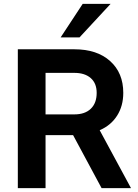

<svg xmlns="http://www.w3.org/2000/svg" viewBox="-20 -974 717 994"><path d="M72.3 0V-718.8H365.2Q482.4 -718.8 550.3 -657.7Q618.2 -596.7 618.2 -493.2Q618.2 -425.8 586.4 -375.5Q554.7 -325.2 496.1 -299.8L658.2 0H505.9L358.4 -274.4H215.8V0ZM215.8 -381.8H365.2Q419.9 -381.8 450.2 -411.1Q480.5 -440.4 480.5 -493.2Q480.5 -543 449.7 -569.8Q418.9 -596.7 365.2 -596.7H215.8ZM293.9 -780.3 408.2 -954.1H552.7L391.6 -780.3Z"/></svg>

Font: Min Sans Bold
Style: Regular
Weight: 700
Designer: Jinseong-Kim, NotoSansCJK, Nunito
Foundry: Jinseong-Kim
Version: Version 1.400;Glyphs 3.1.2 (3151)